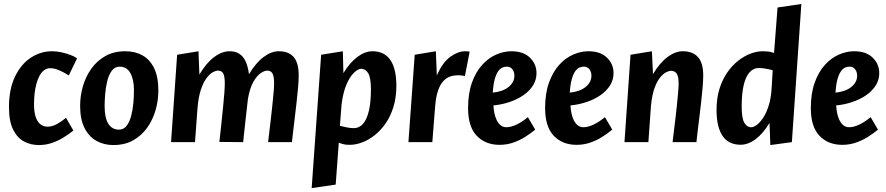

<svg xmlns="http://www.w3.org/2000/svg" viewBox="-20 -727 4533 982"><path d="M178 14.9Q137.3 14.9 102.8 -3.4Q68.3 -21.6 47.1 -64.3Q25.9 -107 25.9 -178.1Q25.9 -271.7 56.9 -335.6Q87.9 -399.5 138.1 -432.2Q188.4 -464.9 246.3 -464.9Q269.3 -464.9 294.1 -459.5Q319 -454.1 340.9 -445.8Q362.8 -437.5 374.2 -428.7L331.8 -341.2Q319.9 -349 304.5 -357.2Q289.1 -365.4 271.6 -371.8Q254.1 -378.1 235.9 -378.1Q218.4 -378.1 204.8 -367.3Q191.2 -356.5 181.4 -338.1Q171.6 -319.7 165.5 -295.9Q159.4 -272.2 156.7 -246.1Q154 -220 154 -194Q154 -152.9 163 -127.6Q172 -102.2 187.8 -90.7Q203.5 -79.1 222.7 -79.1Q247.2 -79.1 271.3 -92.5Q295.3 -105.8 317.5 -124.5L355.5 -59.3Q330.7 -39.4 302.5 -22.4Q274.3 -5.4 243.7 4.7Q213 14.9 178 14.9Z M559 14.9Q512.6 14.9 474.1 -6.1Q435.6 -27 412.7 -71.7Q389.8 -116.4 389.8 -186.1Q389.8 -236.3 404 -285.5Q418.1 -334.7 446.9 -375.4Q475.7 -416.1 519.3 -440.5Q562.9 -464.9 620.7 -464.9Q670.4 -464.9 708.4 -443.9Q746.4 -423 768.1 -378.6Q789.9 -334.1 789.9 -263.9Q789.9 -213.7 776 -164.5Q762.1 -115.3 733.3 -74.6Q704.6 -33.9 661.5 -9.5Q618.4 14.9 559 14.9ZM588.3 -63.9Q612.9 -63.9 628.1 -84.1Q643.2 -104.3 651.3 -135.9Q659.4 -167.5 662.3 -202.3Q665.1 -237.2 665.1 -266Q665.1 -319.6 646.9 -352.9Q628.7 -386.1 591.9 -386.1Q567.3 -386.1 551.9 -365.4Q536.5 -344.7 528.6 -312.6Q520.8 -280.5 517.9 -245.9Q515.1 -211.3 515.1 -184Q515.1 -123.8 534.2 -93.9Q553.4 -63.9 588.3 -63.9Z M854.9 0 885.9 -446.9 995.2 -464.9 999.8 -345.8Q1035.3 -405.4 1075.2 -435.1Q1115.1 -464.9 1154.1 -464.9Q1180.9 -464.9 1199.3 -454.5Q1217.8 -444.1 1228.6 -426.8Q1239.5 -409.5 1245.1 -388.8Q1250.8 -368.1 1253.5 -347.4Q1288.5 -405.9 1328.1 -435.4Q1367.8 -464.9 1405.8 -464.9Q1456.4 -464.9 1482.1 -435.3Q1507.7 -405.7 1507.7 -341.1Q1507.7 -317.1 1504.7 -280.7Q1501.6 -244.2 1496.7 -202Q1491.9 -159.8 1487 -119.4Q1482.2 -78.9 1478.4 -47Q1474.6 -15 1473.1 0H1351.3Q1352.9 -14 1356.4 -43.7Q1360 -73.3 1364.3 -110Q1368.6 -146.6 1372.5 -183.7Q1376.3 -220.8 1379.1 -251.7Q1381.9 -282.5 1381.9 -298.9Q1381.9 -335.8 1373.9 -350.9Q1365.9 -365.9 1345.6 -365.9Q1333.5 -365.9 1314 -353.3Q1294.5 -340.6 1276.2 -309.1Q1257.9 -277.7 1248 -220.7Q1241.8 -163.4 1236.5 -118.9Q1231.2 -74.3 1228.3 -44.4Q1225.3 -14.4 1223.8 0L1102 -1.1Q1103.5 -15.1 1106.8 -44.8Q1110.1 -74.5 1113.9 -110.8Q1117.7 -147.2 1121.4 -184.3Q1125.2 -221.4 1127.5 -252.3Q1129.7 -283.1 1129.7 -300Q1129.7 -337 1121.7 -351.4Q1113.7 -365.9 1094 -365.9Q1083.3 -365.9 1067.6 -357.1Q1052 -348.2 1035.8 -326.7Q1019.7 -305.2 1007 -266.8Q994.2 -228.4 989.8 -169.3L977.4 0Z M1574.1 235.1 1622.5 -446.9 1733.5 -464.9 1736.4 -352.9Q1768.6 -406.4 1807.6 -435.7Q1846.6 -464.9 1884.9 -464.9Q1915.3 -464.9 1938.4 -453.6Q1961.5 -442.3 1976.8 -419.9Q1992 -397.5 1999.7 -363.9Q2007.3 -330.4 2007.3 -285.9Q2006.8 -226.9 1991.9 -179.2Q1977.1 -131.5 1952.1 -95.5Q1927 -59.5 1896 -35.2Q1865 -10.9 1832.3 1.4Q1799.6 13.7 1769.5 13.7Q1754.3 13.7 1743 11.9Q1731.8 10 1712.8 2.9L1696.9 217.1ZM1790 -71.6Q1817.5 -71.6 1837 -94Q1856.5 -116.3 1866.8 -160.5Q1877.1 -204.7 1877.1 -269Q1877.1 -329.9 1863.2 -352.5Q1849.3 -375.1 1827.8 -375.1Q1811.5 -375.1 1790.4 -355.1Q1769.4 -335.1 1752.1 -294.9Q1734.8 -254.6 1727 -193.1L1718.4 -83.5Q1732.5 -79.7 1752.3 -75.7Q1772.1 -71.6 1790 -71.6Z M2068.9 0 2101.1 -446.9 2209.2 -464.9 2214.2 -340.7Q2243 -407.4 2282.7 -436.1Q2322.4 -464.9 2357.9 -464.9Q2369.5 -464.9 2375 -464.1Q2380.6 -463.3 2382.1 -462.7L2357.6 -336.9Q2350.9 -340 2340.4 -341.1Q2330 -342.2 2323.3 -342.2Q2303 -342.2 2284 -336.2Q2264.9 -330.2 2248.9 -313.9Q2232.8 -297.6 2221.5 -266.7Q2210.2 -235.7 2205.8 -185.9L2191.2 0Z M2535.1 13.8Q2462.5 13.8 2418.2 -32.6Q2374 -79.1 2374 -173.3Q2374 -248.9 2393.6 -303.9Q2413.3 -358.9 2445.5 -394.6Q2477.7 -430.4 2517.2 -447.6Q2556.6 -464.9 2595.2 -464.9Q2657.2 -464.9 2690.6 -431.9Q2724 -398.9 2724 -353.1Q2724 -318.3 2705.9 -289.7Q2687.8 -261.2 2656.6 -239.8Q2625.5 -218.4 2586 -205.2Q2546.4 -191.9 2503.6 -187.7Q2504.8 -167.6 2508.7 -147.9Q2512.6 -128.1 2520.8 -111.9Q2529 -95.7 2541 -86Q2553 -76.3 2570 -76.3Q2593.6 -76.3 2622 -89.8Q2650.4 -103.4 2680 -127.8L2717.4 -63.9Q2694 -44.4 2665.5 -26.5Q2637 -8.5 2604.2 2.6Q2571.3 13.8 2535.1 13.8ZM2500.2 -253.3Q2551 -258.1 2580.9 -282Q2610.9 -305.9 2610.9 -340.3Q2610.9 -359.8 2600.3 -373Q2589.7 -386.2 2572.2 -386.2Q2561.5 -386.2 2550 -381.6Q2538.6 -376.9 2528.5 -363.2Q2518.4 -349.4 2510.8 -323.2Q2503.1 -296.9 2500.2 -253.3Z M2929.1 13.8Q2856.5 13.8 2812.2 -32.6Q2768 -79.1 2768 -173.3Q2768 -248.9 2787.6 -303.9Q2807.3 -358.9 2839.5 -394.6Q2871.7 -430.4 2911.2 -447.6Q2950.6 -464.9 2989.2 -464.9Q3051.2 -464.9 3084.6 -431.9Q3118 -398.9 3118 -353.1Q3118 -318.3 3099.9 -289.7Q3081.8 -261.2 3050.6 -239.8Q3019.5 -218.4 2980 -205.2Q2940.4 -191.9 2897.6 -187.7Q2898.8 -167.6 2902.7 -147.9Q2906.6 -128.1 2914.8 -111.9Q2923 -95.7 2935 -86Q2947 -76.3 2964 -76.3Q2987.6 -76.3 3016 -89.8Q3044.4 -103.4 3074 -127.8L3111.4 -63.9Q3088 -44.4 3059.5 -26.5Q3031 -8.5 2998.2 2.6Q2965.3 13.8 2929.1 13.8ZM2894.2 -253.3Q2945 -258.1 2974.9 -282Q3004.9 -305.9 3004.9 -340.3Q3004.9 -359.8 2994.3 -373Q2983.7 -386.2 2966.2 -386.2Q2955.5 -386.2 2944 -381.6Q2932.6 -376.9 2922.5 -363.2Q2912.4 -349.4 2904.8 -323.2Q2897.1 -296.9 2894.2 -253.3Z M3173.9 0 3204.9 -446.9 3314.2 -464.9 3319.8 -348Q3354.8 -406.5 3394.4 -435.7Q3434 -464.9 3472 -464.9Q3522.6 -464.9 3549.7 -435.3Q3576.7 -405.7 3576.7 -341.1Q3576.7 -317.1 3573.7 -280.7Q3570.6 -244.2 3565.8 -202Q3561 -159.8 3556 -119.4Q3551 -78.9 3547.2 -47Q3543.4 -15 3542 0H3420.1Q3421.7 -14 3425.2 -43.7Q3428.7 -73.3 3433.3 -110Q3437.8 -146.6 3441.6 -183.7Q3445.3 -220.8 3448.1 -251.7Q3450.9 -282.5 3450.9 -298.9Q3450.9 -335.3 3441.2 -350.1Q3431.6 -364.8 3411.9 -364.8Q3401.6 -364.8 3386.9 -357.4Q3372.2 -350 3356.2 -330.7Q3340.3 -311.4 3327.6 -276.4Q3314.8 -241.4 3309.5 -186.7L3296.2 0Z M3767.7 13.3Q3737.3 13.3 3714.2 2Q3691.1 -9.3 3675.9 -31.5Q3660.6 -53.7 3652.7 -87.2Q3644.8 -120.7 3644.8 -165.3Q3644.8 -224.3 3659.6 -271.9Q3674.5 -319.6 3699.2 -355.6Q3724 -391.7 3755 -416Q3786.1 -440.3 3818.5 -452.6Q3850.9 -464.9 3881 -464.9Q3896.3 -464.9 3909.3 -463.5Q3922.2 -462.1 3938.9 -455.9L3956.8 -688.6L4078.6 -706.6L4030.1 0L3920 14.9L3915.7 -98.2Q3883.5 -44.6 3845.3 -15.7Q3807.1 13.3 3767.7 13.3ZM3821.6 -76Q3834.5 -76 3850.8 -88.2Q3867.1 -100.4 3883.6 -125.2Q3900.1 -150.1 3911.9 -187.9Q3923.7 -225.7 3926.6 -277.4L3932.1 -367.6Q3917.6 -372 3897.8 -375.5Q3878.1 -379.1 3860 -379.1Q3833.1 -379.1 3813.3 -356.7Q3793.5 -334.4 3783.4 -290.6Q3773.4 -246.9 3773.4 -182.1Q3773.4 -121.2 3787.2 -98.6Q3801.1 -76 3821.6 -76Z M4288.1 13.8Q4215.5 13.8 4171.2 -32.6Q4127 -79.1 4127 -173.3Q4127 -248.9 4146.6 -303.9Q4166.3 -358.9 4198.5 -394.6Q4230.7 -430.4 4270.2 -447.6Q4309.6 -464.9 4348.2 -464.9Q4410.2 -464.9 4443.6 -431.9Q4477 -398.9 4477 -353.1Q4477 -318.3 4458.9 -289.7Q4440.8 -261.2 4409.6 -239.8Q4378.5 -218.4 4339 -205.2Q4299.4 -191.9 4256.6 -187.7Q4257.8 -167.6 4261.7 -147.9Q4265.6 -128.1 4273.8 -111.9Q4282 -95.7 4294 -86Q4306 -76.3 4323 -76.3Q4346.6 -76.3 4375 -89.8Q4403.4 -103.4 4433 -127.8L4470.4 -63.9Q4447 -44.4 4418.5 -26.5Q4390 -8.5 4357.2 2.6Q4324.3 13.8 4288.1 13.8ZM4253.2 -253.3Q4304 -258.1 4333.9 -282Q4363.9 -305.9 4363.9 -340.3Q4363.9 -359.8 4353.3 -373Q4342.7 -386.2 4325.2 -386.2Q4314.5 -386.2 4303 -381.6Q4291.6 -376.9 4281.5 -363.2Q4271.4 -349.4 4263.8 -323.2Q4256.1 -296.9 4253.2 -253.3Z"/></svg>

Font: Ancizar Sans Thin
Style: Italic
Weight: 100
Italic angle: -4°
Designer: Cesar Puertas, Viviana Monsalve, Julian Moncada, Julian Prieto, Jose Castro, Mariel Hernandez, Felipe Aragon, Sara Alarc
Version: Version 8.100